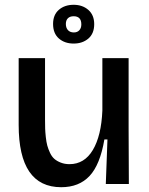

<svg xmlns="http://www.w3.org/2000/svg" viewBox="-20 -760 615 793"><path d="M284.2 -580.1Q247.1 -580.1 223.1 -601.1Q199.2 -622.1 199.2 -661.1Q199.2 -698.7 223.1 -719.5Q247.1 -740.2 284.2 -740.2Q320.8 -740.2 345 -719Q369.1 -697.8 369.1 -660.2Q369.1 -621.6 345 -600.8Q320.8 -580.1 284.2 -580.1ZM285.2 -626Q299.3 -626 307.6 -635Q315.9 -644 315.9 -659.2Q315.9 -692.9 284.2 -692.9Q269 -692.9 260.5 -684.6Q252 -676.3 252 -661.1Q252 -645 260.7 -635.5Q269.5 -626 285.2 -626ZM232.9 13.2Q57.1 13.2 57.1 -244.1V-520H166V-264.2Q166 -243.2 166.5 -228.8Q167 -214.4 169.2 -193.8Q171.4 -173.3 175.3 -158.9Q179.2 -144.5 186.5 -128.9Q193.8 -113.3 204.3 -104Q214.8 -94.7 231 -88.4Q247.1 -82 267.1 -82Q328.6 -82 363.5 -140.6Q398.4 -199.2 402.8 -303.2V-520H511.2V-230L512.2 0H417L423.8 -184.1H411.1Q393.6 -80.1 350.1 -33.4Q306.6 13.2 232.9 13.2Z"/></svg>

Font: Bricolage Grotesque Medium
Style: Regular
Weight: 500
Designer: Mathieu Triay
Foundry: Atelier Triay
Version: Version 1.000;gftools[0.9.30]